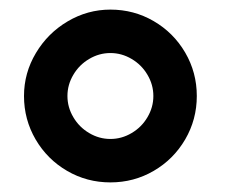

<svg xmlns="http://www.w3.org/2000/svg" viewBox="-20 -755 490 400"><path d="M210 -375Q161 -375 119.8 -399Q78.5 -423 54.2 -464.5Q30 -506 30 -555Q30 -603 54.8 -644.5Q79.5 -686 121 -710.5Q162.5 -735 210 -735Q259 -735 300.2 -711Q341.5 -687 365.8 -645.5Q390 -604 390 -555Q390 -506 365.8 -464.5Q341.5 -423 300.2 -399Q259 -375 210 -375ZM210 -465.5Q233.5 -465.5 254.2 -477.8Q275 -490 287.2 -510.8Q299.5 -531.5 299.5 -555Q299.5 -578.5 287.2 -599.2Q275 -620 254.2 -632.2Q233.5 -644.5 210 -644.5Q186.5 -644.5 165.8 -632.2Q145 -620 132.8 -599.2Q120.5 -578.5 120.5 -555Q120.5 -531.5 132.8 -510.8Q145 -490 165.8 -477.8Q186.5 -465.5 210 -465.5Z"/></svg>

Font: Vela Sans SemBd
Style: Regular
Weight: 600
Designer: Principal design: Mikhail Sharanda - project Manrope.
Design modification: Ravid Balaliev
Foundry: Mikhail Sharanda
Version: Version 1.001